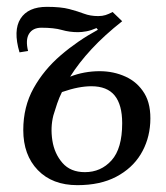

<svg xmlns="http://www.w3.org/2000/svg" viewBox="-20 -530 485 561"><path d="M206 11Q133 11 90.5 -33Q48 -77 48 -150Q48 -218 78 -272Q108 -326 157.5 -368.5Q207 -411 266 -443L262 -448Q246 -441 232.5 -438.5Q219 -436 208 -436Q183 -436 160.5 -442.5Q138 -449 101 -449Q76 -449 65 -431.5Q54 -414 62 -381L37 -377Q18 -441 40 -475.5Q62 -510 117 -510Q158 -510 182.5 -503.5Q207 -497 225.5 -490Q244 -483 267 -483Q279 -483 288.5 -486Q298 -489 309 -495L337 -468Q285 -427 247.5 -386.5Q210 -346 185 -306Q205 -314 227 -318Q249 -322 271 -322Q312 -322 347 -306Q382 -290 402 -257Q422 -224 419 -171Q416 -120 391 -79Q366 -38 319.5 -13.5Q273 11 206 11ZM228 -27Q275 -27 306 -61.5Q337 -96 337 -170Q337 -224 315 -251Q293 -278 247 -278Q229 -278 208 -274Q187 -270 161 -261Q153 -245 147 -227.5Q141 -210 136 -193Q127 -158 133 -119.5Q139 -81 162.5 -54Q186 -27 228 -27Z"/></svg>

Font: Lora
Style: Italic
Weight: 400
Italic angle: -3°
Designer: Olga Karpushina, Alexei Vanyashin (Cyrillic)
Foundry: Cyreal
Version: Version 3.008